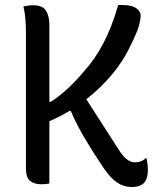

<svg xmlns="http://www.w3.org/2000/svg" viewBox="-20 -730 640 770"><path d="M74 -704Q84 -706 93 -707.5Q102 -709 112 -709Q151 -709 164.5 -687Q178 -665 178 -632V-322H184Q220 -345 253 -376Q286 -407 317 -444Q360 -491 394.5 -556.5Q429 -622 454 -710H468Q509 -710 526.5 -697Q544 -684 544 -669Q544 -651 537 -626Q530 -601 504 -548Q475 -486 429 -431Q383 -376 326 -332Q359 -281 392 -229.5Q425 -178 458 -127Q474 -102 489.5 -90.5Q505 -79 521 -79Q548 -79 563 -95H568Q570 -84 571.5 -72.5Q573 -61 573 -46Q573 -14 557 4Q541 20 508 20Q476 20 449.5 2Q423 -16 395 -57Q357 -113 320.5 -174.5Q284 -236 264 -285H258Q219 -261 178 -244V6Q162 9 147 9Q117 9 100.5 -4.5Q84 -18 84 -57V-596Q84 -625 82 -652Q80 -679 74 -704Z"/></svg>

Font: Recursive Mn Csl St
Style: Regular
Weight: 400
Monospace: yes
Version: Version 1.079;hotconv 1.0.112;makeotfexe 2.5.65598; ttfautoh